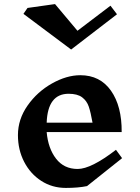

<svg xmlns="http://www.w3.org/2000/svg" viewBox="-20 -912 687 942"><path d="M407 1Q364 10 303 10Q236 10 182.5 -24.5Q129 -59 98.5 -118Q68 -177 68 -249Q68 -327 115.5 -394.5Q163 -462 235 -502.5Q307 -543 374 -543Q471 -543 524.5 -467Q578 -391 577 -264H209Q216 -184 255 -133.5Q294 -83 361 -83Q427 -83 549 -177L579 -136ZM209 -310H434Q425 -361 415.5 -389Q406 -417 383 -434.5Q360 -452 316 -452H317Q214 -452 209 -310ZM329 -669 95 -844 115 -873 250 -892 360 -761 522 -884 554 -842Z"/></svg>

Font: Inknut Antiqua Medium
Style: Regular
Weight: 500
Designer: Claus Eggers Sørensen
Foundry: Claus Eggers Sørensen
Version: Version 1.003; ttfautohint (v1.8.2) -l 8 -r 50 -G 200 -x 14 